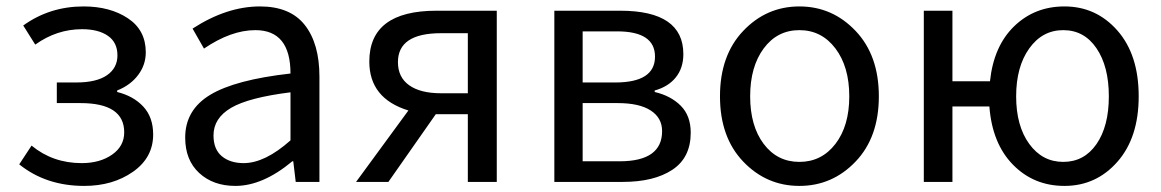

<svg xmlns="http://www.w3.org/2000/svg" viewBox="-20 -577 3682 609"><path d="M247.1 12.7Q126 12.7 41 -55.7L80.1 -115.2Q147.5 -59.6 239.3 -59.6Q296.9 -59.6 335.4 -86.4Q374 -113.3 374 -157.2Q374 -250 235.4 -250H160.2V-315.4H221.7Q286.1 -315.4 319.3 -338.4Q352.5 -361.3 352.5 -401.4Q352.5 -442.4 322.3 -463.4Q292 -484.4 240.2 -484.4Q160.2 -484.4 91.8 -435.5L53.7 -496.1Q137.7 -556.6 245.1 -556.6Q329.1 -556.6 385.7 -519Q442.4 -481.4 442.4 -411.1Q442.4 -371.1 418 -338.9Q393.6 -306.6 351.6 -290V-285.2Q403.3 -272.5 434.6 -238.8Q465.8 -205.1 465.8 -150.4Q465.8 -77.1 401.9 -32.2Q337.9 12.7 247.1 12.7Z M726.6 12.7Q656.2 12.7 611.8 -28.3Q567.4 -69.3 567.4 -140.6Q567.4 -228.5 647 -276.4Q726.6 -324.2 901.4 -343.8Q901.4 -481.4 790 -481.4Q712.9 -481.4 627 -422.9L590.8 -486.3Q699.2 -556.6 804.7 -556.6Q900.4 -556.6 946.8 -497.6Q993.2 -438.5 993.2 -334V0H918L910.2 -65.4H907.2Q813.5 12.7 726.6 12.7ZM752.9 -59.6Q820.3 -59.6 901.4 -131.8V-284.2Q768.6 -267.6 712.9 -234.9Q657.2 -202.1 657.2 -147.5Q657.2 -103.5 683.6 -81.5Q710 -59.6 752.9 -59.6Z M1463.9 -281.2V-471.7H1378.9Q1242.2 -471.7 1242.2 -379.9Q1242.2 -332 1277.8 -306.6Q1313.5 -281.2 1378.9 -281.2ZM1364.3 -543H1555.7V0H1463.9V-214.8H1362.3L1211.9 0H1109.4L1275.4 -226.6Q1151.4 -264.6 1151.4 -381.8Q1151.4 -543 1364.3 -543Z M1738.3 0V-543H1947.3Q2147.5 -543 2147.5 -405.3Q2147.5 -361.3 2123.5 -331.5Q2099.6 -301.8 2056.6 -290V-285.2Q2107.4 -273.4 2139.2 -241.7Q2170.9 -210 2170.9 -156.2Q2170.9 -77.1 2112.8 -38.6Q2054.7 0 1955.1 0ZM1828.1 -315.4H1931.6Q2057.6 -315.4 2057.6 -397.5Q2057.6 -477.5 1937.5 -477.5H1828.1ZM1828.1 -65.4H1945.3Q2080.1 -65.4 2080.1 -161.1Q2080.1 -203.1 2043.9 -226.6Q2007.8 -250 1939.5 -250H1828.1Z M2693.8 -64.5Q2620.1 12.7 2515.6 12.7Q2411.1 12.7 2337.4 -64.5Q2263.7 -141.6 2263.7 -271.5Q2263.7 -401.4 2337.4 -479Q2411.1 -556.6 2515.6 -556.6Q2620.1 -556.6 2693.8 -479Q2767.6 -401.4 2767.6 -271.5Q2767.6 -141.6 2693.8 -64.5ZM2402.3 -120.6Q2445.3 -63.5 2515.6 -63.5Q2585.9 -63.5 2629.9 -120.6Q2673.8 -177.7 2673.8 -271.5Q2673.8 -365.2 2629.9 -423.3Q2585.9 -481.4 2515.6 -481.4Q2445.3 -481.4 2402.3 -423.3Q2359.4 -365.2 2359.4 -271.5Q2359.4 -177.7 2402.3 -120.6Z M3244.6 -120.6Q3286.1 -63.5 3352.5 -63.5Q3418.9 -63.5 3458 -120.1Q3497.1 -176.8 3497.1 -271.5Q3497.1 -366.2 3458 -423.8Q3418.9 -481.4 3352.5 -481.4Q3286.1 -481.4 3244.6 -423.3Q3203.1 -365.2 3203.1 -271.5Q3203.1 -177.7 3244.6 -120.6ZM3001 -319.3H3120.1Q3131.8 -430.7 3196.8 -493.7Q3261.7 -556.6 3356.4 -556.6Q3457 -556.6 3524.4 -480Q3591.8 -403.3 3591.8 -271.5Q3591.8 -140.6 3524.4 -64Q3457 12.7 3356.4 12.7Q3258.8 12.7 3192.9 -54.7Q3127 -122.1 3118.2 -239.3H3001V0H2910.2V-543H3001Z"/></svg>

Font: GenYoGothic TW TTF Regular
Style: Regular
Weight: 400
Version: Version 1.300